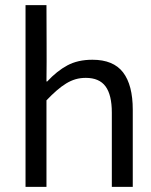

<svg xmlns="http://www.w3.org/2000/svg" viewBox="-20 -732 590 752"><path d="M80 0V-712H162Q162 -632 162.5 -562Q163 -492 162 -413H165Q203 -454 244 -476Q285 -498 342 -498Q424 -498 462 -448.5Q500 -399 500 -302V0H418V-291Q418 -360 393.5 -393.5Q369 -427 316 -427Q294 -427 275.5 -421.5Q257 -416 239 -405Q221 -394 202 -377.5Q183 -361 162 -339V0Z"/></svg>

Font: Codetta
Style: Regular
Weight: 400
Italic angle: -11°
Designer: Ulrich Proeller
Foundry: PROSA GmbH
Version: Version 2.00;September 29, 2018;FontCreator 11.5.0.2427 64-b